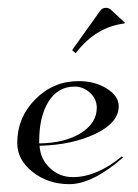

<svg xmlns="http://www.w3.org/2000/svg" viewBox="-20 -466 351 490"><path d="M164 -338 236 -439Q241 -446 250 -446Q257 -446 262 -442L299 -408L297 -406Q224 -397 173 -330ZM80 -100Q146 -101 186.5 -126.5Q227 -152 227 -191Q227 -213 210 -229Q193 -245 170 -245Q128 -245 104 -207Q80 -169 80 -105ZM81 -94Q83 -60 107.5 -37Q132 -14 166 -14Q227 -14 291 -67L294 -64Q216 4 157 4Q103 4 63.5 -27Q24 -58 24 -101Q24 -166 70 -212.5Q116 -259 181 -259Q222 -259 252.5 -240Q283 -221 283 -195Q283 -153 223.5 -124.5Q164 -96 81 -94Z"/></svg>

Font: Kleymissky
Style: Regular
Weight: 500
Italic angle: -8°
Designer: gluk
Foundry: gluk
Version: Version 0.283